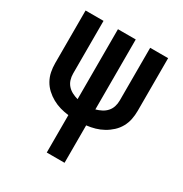

<svg xmlns="http://www.w3.org/2000/svg" viewBox="-171 -863 942 991"><g transform="rotate(30 300.0 -367.5)"><path d="M247 0V-223Q221 -226 196.5 -233Q172 -240 149.5 -252.5Q127 -265 108 -282.5Q89 -300 76.5 -322.5Q64 -345 59 -370Q54 -395 54 -421V-735H161V-421Q161 -402 166.5 -384.5Q172 -367 184 -353.5Q196 -340 212.5 -331.5Q229 -323 247 -318V-735H353V-318Q371 -323 387.5 -331.5Q404 -340 416 -353.5Q428 -367 433.5 -384.5Q439 -402 439 -421V-735H546V-421Q546 -395 541 -370Q536 -345 523.5 -322.5Q511 -300 492 -282.5Q473 -265 450.5 -252.5Q428 -240 403.5 -233Q379 -226 353 -223V0Z"/></g></svg>

Font: Iosevka Curly SmBdEx
Style: Regular
Weight: 600
Width: 7
Monospace: yes
Designer: Belleve Invis
Foundry: Belleve Invis
Version: Version 11.1.0; ttfautohint (v1.8.3)